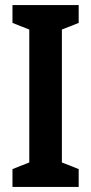

<svg xmlns="http://www.w3.org/2000/svg" viewBox="-20 -734 359 754"><path d="M289 -70 223 -96V-618L289 -644V-714H29V-644L95 -618V-96L29 -70V0H289Z"/></svg>

Font: Noto Sans UI Condensed
Style: Bold
Weight: 700
Width: 3
Designer: Monotype Design Team
Foundry: Monotype Imaging Inc.
Version: 1.001